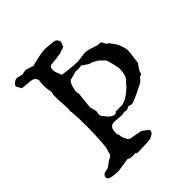

<svg xmlns="http://www.w3.org/2000/svg" viewBox="-193 -855 989 989"><g transform="rotate(-45 301.5 -360.5)"><path d="M43.9 -687.5Q43.9 -691.9 47.6 -696.5Q51.3 -701.2 56.6 -705.3Q62 -709.5 68.1 -712.2Q74.2 -714.8 78.6 -714.8L109.9 -707L141.6 -711.9L184.1 -697.8L194.8 -701.2Q205.1 -703.6 217.3 -706.5Q229.5 -709.5 241.7 -711.9Q253.9 -714.4 265.6 -716.1Q277.3 -717.8 287.1 -717.8Q290 -717.8 299.1 -717Q308.1 -716.3 318.8 -715.3Q329.6 -714.4 339.1 -713.4Q348.6 -712.4 352.1 -711.4Q359.9 -708 365.2 -701.7Q370.6 -695.3 370.6 -687.5Q370.6 -679.2 366.9 -673.1Q363.3 -667 361.3 -658.7L322.8 -645.5Q314.9 -645.5 301.5 -642.8Q288.1 -640.1 277.8 -640.1Q266.1 -638.7 258.5 -637.9Q251 -637.2 246.6 -634.5Q242.2 -631.8 240.5 -625.7Q238.8 -619.6 238.8 -607.4Q238.8 -603.5 240.7 -597.4Q242.7 -591.3 245.4 -585Q248 -578.6 250.5 -572.5Q252.9 -566.4 253.9 -562.5Q255.9 -562 259.8 -561.5Q263.7 -561 267.6 -560.3Q271.5 -559.6 274.9 -559.1Q278.3 -558.6 279.3 -558.6Q300.3 -556.2 321 -554.2Q341.8 -552.2 363.3 -552.2L417 -558.6Q435.5 -558.6 455.6 -551.8Q475.6 -544.9 493.2 -539.6H510.3Q517.1 -537.6 520.3 -530.3Q523.4 -522.9 525.9 -518.6Q528.3 -513.2 532.7 -510.7Q537.1 -508.3 539.6 -507.8Q541 -505.9 543.9 -501.7Q546.9 -497.6 550.3 -492.9Q553.7 -488.3 556.9 -483.9Q560.1 -479.5 561.5 -477.1Q564.9 -473.1 569.1 -464.6Q573.2 -456.1 576.7 -446Q580.1 -436 582.3 -426.8Q584.5 -417.5 584.5 -411.6Q584.5 -404.3 583 -391.8Q581.5 -379.4 579.8 -366.9Q578.1 -354.5 576.7 -343.8Q575.2 -333 575.2 -329.6Q573.7 -327.1 570.3 -322.3Q566.9 -317.4 563.2 -312Q559.6 -306.6 556.6 -301.8Q553.7 -296.9 552.2 -295.4Q550.3 -293 549.1 -286.6Q547.9 -280.3 547.9 -279.8Q546.9 -276.9 544.4 -275.1Q542 -273.4 539.3 -272.5Q536.6 -271.5 534.4 -271Q532.2 -270.5 532.2 -270.5L512.7 -249Q504.9 -245.1 489.3 -237.1Q473.6 -229 456.5 -220.9Q439.5 -212.9 424.3 -206.5Q409.2 -200.2 402.8 -200.2Q397.5 -200.2 393.6 -202.4Q389.6 -204.6 383.3 -204.6Q377.9 -204.6 371.8 -200.7Q365.7 -196.8 360.4 -196.8L344.7 -200.2L335.9 -196.8H317.4L273.4 -200.2Q261.7 -200.2 254.9 -195.8Q248 -191.4 244.4 -184.3Q240.7 -177.2 239.7 -168Q238.8 -158.7 238.8 -149.4Q238.8 -145.5 239.7 -143.3Q240.7 -141.1 241.7 -139.6Q242.7 -138.2 243.7 -136.7Q244.6 -135.3 244.6 -133.3Q244.6 -121.6 247.6 -114.3L256.8 -93.8Q257.8 -91.3 260.3 -88.9Q262.7 -86.4 264.9 -84.7Q267.1 -83 268.6 -82Q270 -81.1 268.6 -81.1L338.4 -68.4L370.6 -44.9Q373 -42.5 373.5 -40.3Q374 -38.1 374 -34.7Q374 -27.8 368.4 -22.5Q362.8 -17.1 355.2 -13.2Q347.7 -9.3 339.4 -7.1Q331.1 -4.9 325.2 -4.9Q309.1 -4.4 288.8 -3.4Q268.6 -2.4 247.6 -2.4Q244.1 -2.4 241.9 -3.7Q239.7 -4.9 234.9 -10.3Q232.9 -8.3 228 -8.3Q218.3 -8.3 212.9 -8.5Q207.5 -8.8 204.6 -9Q201.7 -9.3 200.7 -9.5Q199.7 -9.8 199.2 -10.3L186.5 -16.1L111.3 -4.9Q106 -4.9 94.2 -5.4Q82.5 -5.9 70.6 -7.8Q58.6 -9.8 49.6 -13.9Q40.5 -18.1 40.5 -25.4Q40.5 -36.1 44.7 -41.5Q48.8 -46.9 54.7 -49.1Q60.5 -51.3 67.1 -52Q73.7 -52.7 79.1 -54.7Q82.5 -55.7 87.4 -59.1Q92.3 -62.5 97.4 -66.2Q102.5 -69.8 107.2 -73.5Q111.8 -77.1 114.7 -78.6Q116.2 -79.6 120.1 -81.5Q124 -83.5 128.2 -85.9Q132.3 -88.4 135.7 -91.6Q139.2 -94.7 140.1 -98.1Q141.1 -105.5 143.1 -111.8Q145 -118.2 147 -124Q148.9 -129.9 150.4 -136.2Q151.9 -142.6 151.9 -150.4L154.3 -179.2Q156.2 -206.5 157 -234.1Q157.7 -261.7 157.7 -289.6Q157.7 -315.9 157 -341.3Q156.2 -366.7 154.3 -392.1Q152.3 -394 152.1 -396.2Q151.9 -398.4 151.9 -400.4Q151.9 -404.3 154.3 -411.6L151.9 -465.3Q151.9 -466.3 151.1 -474.6Q150.4 -482.9 150.4 -488.3V-521L154.3 -533.7L151.9 -552.2Q149.9 -562 149.2 -570.1Q148.4 -578.1 148.4 -586.9Q148.4 -596.7 149.2 -606.9Q149.9 -617.2 151.9 -627Q146 -642.6 137.7 -647.2Q129.4 -651.9 115.7 -653.8Q109.9 -653.8 100.3 -654.5Q90.8 -655.3 82 -656.2Q73.2 -657.2 66.7 -658Q60.1 -658.7 59.6 -658.7ZM258.3 -257.8Q259.8 -254.4 264.2 -248.8Q268.6 -243.2 274.7 -237.8Q280.8 -232.4 288.3 -228.5Q295.9 -224.6 303.7 -224.6Q307.1 -224.6 310.3 -225.6Q313.5 -226.6 316.4 -232.4H357.9Q367.2 -232.4 377 -235.8Q386.7 -239.3 396 -244.4Q405.3 -249.5 414.1 -256.1Q422.9 -262.7 430.7 -269.5L441.4 -279.8Q446.8 -282.2 450 -288.1Q453.1 -293.9 457.5 -298.3Q466.8 -304.7 472.4 -313.2Q478 -321.8 481.4 -331.8Q484.9 -341.8 486.1 -352.5Q487.3 -363.3 487.3 -374Q487.3 -379.9 485.1 -390.6Q482.9 -401.4 480 -413.1Q477.1 -424.8 473.9 -435.5Q470.7 -446.3 468.8 -452.1L439 -481.4L408.7 -498.5Q402.8 -498.5 397.2 -500.7Q391.6 -502.9 387.7 -505.4L358.9 -525.4L333.5 -522.9Q328.1 -522.9 326.2 -523.2Q324.2 -523.4 320.8 -525.4L279.3 -513.7Q269.5 -513.7 263.4 -506.3Q257.3 -499 253.7 -488.8Q250 -478.5 248 -468.3Q246.1 -458 244.6 -452.1L247.6 -428.2L238.8 -345.7Q238.8 -333 243.2 -322.5Q247.6 -312 247.6 -300.8L244.6 -283.7Q244.6 -268.6 258.3 -257.8Z"/></g></svg>

Font: IM FELL English SC
Style: Regular
Weight: 400
Designer: Igino Marini
Foundry: Igino Marini
Version: 3.00